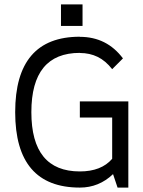

<svg xmlns="http://www.w3.org/2000/svg" viewBox="-20 -850 650 870"><path d="M561.5 -390.6V0H512.7L492.2 -61Q428.2 0 341.8 0Q48.8 0 48.8 -341.8Q48.8 -683.6 341.8 -683.6V-683.1Q463.9 -683.1 537.1 -585.4L488.3 -536.6Q458.5 -574.7 422.4 -592.3Q386.2 -609.9 341.8 -609.9V-610.4Q122.1 -610.4 122.1 -341.8Q122.1 -73.2 341.8 -73.2Q439 -73.2 488.3 -130.4V-317.4H341.8V-390.6ZM354 -830.1V-732.4H256.3V-830.1Z"/></svg>

Font: Sanitrixie
Style: Regular
Weight: 400
Designer: Jayvee D. Enaguas (Grand Chaos)
Version: Version 1.1 - 6/9/2013